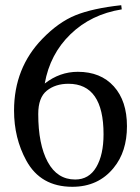

<svg xmlns="http://www.w3.org/2000/svg" viewBox="-20 -704 540 738"><path d="M446 -684 448 -668Q330 -649 251 -572.5Q172 -496 152 -383Q210 -428 279 -428Q367 -428 417.5 -372Q468 -316 468 -219Q468 -121 417 -59Q358 14 258 14Q136 14 81 -87Q34 -173 34 -279Q34 -443 143 -555Q205 -619 270.5 -645.5Q336 -672 446 -684ZM378 -188Q378 -382 243 -382Q193 -382 160 -355.5Q127 -329 127 -266Q127 -149 163.5 -81.5Q200 -14 269 -14Q322 -14 350 -61.5Q378 -109 378 -188Z"/></svg>

Font: STIX
Style: Regular
Weight: 400
Designer: MicroPress Inc., with final additions and corrections provided by Coen Hoffman, Elsevier (retired)
Version: Version 1.1.1